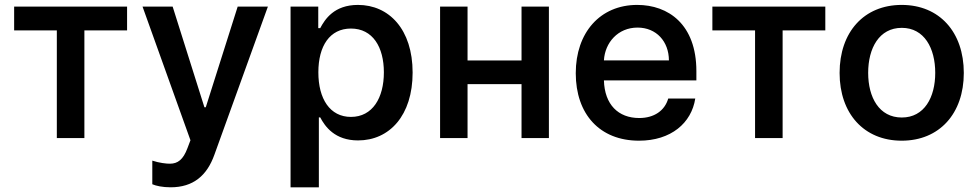

<svg xmlns="http://www.w3.org/2000/svg" viewBox="-20 -573 4066 797"><path d="M38.7 -446.7H215.9V0H330.3V-446.7H507.5V-545.5H38.7Z M688.2 204.5C782.3 204.5 839.1 155.9 870 69.2L1092 -545.5H966.6L834.2 -127.8H828.5L696.7 -545.5H571.7L770.6 9.2L758.2 41.9C740.4 89.8 717.7 106.2 686.1 106.5C671.9 106.9 640.6 103.3 612.2 93.8V191.8C627.5 198.5 654.8 204.5 688.2 204.5Z M1186.1 204.5H1303.6V-85.6H1309.3C1329.2 -47.9 1369.7 9.9 1466.3 9.9C1596.9 9.9 1692.8 -93.8 1692.8 -271.7C1692.8 -451.3 1594.8 -552.6 1465.9 -552.6C1366.8 -552.6 1328.8 -492.9 1309.3 -456.3H1301.1V-545.5H1186.1ZM1301.5 -272.7C1301.5 -382.5 1349.1 -454.5 1436.8 -454.5C1527.3 -454.5 1573.5 -377.5 1573.5 -272.7C1573.5 -166.9 1526.6 -87.7 1436.8 -87.7C1349.8 -87.7 1301.5 -162.3 1301.5 -272.7Z M1920.8 -545.5H1806.8V0H1920.8V-223.7H2144.9V0H2258.5V-545.5H2144.9V-322.1H1920.8Z M2632.5 11C2765.6 11 2850.5 -62.5 2866.1 -164.1H2753.9C2739.3 -113.3 2695 -83.1 2633.5 -83.1C2546.5 -83.1 2489.7 -138.8 2486.9 -239.3H2870.7V-277.7C2870.7 -471.9 2754.3 -552.6 2625 -552.6C2470.9 -552.6 2370 -437.5 2370 -269.2C2370 -99.1 2469.5 11 2632.5 11ZM2486.9 -322.4C2491.1 -396 2545.1 -458.5 2626.4 -458.5C2704.5 -458.5 2756.4 -400.9 2756.7 -322.4Z M2937.1 -446.7H3114.3V0H3228.7V-446.7H3405.9V-545.5H2937.1Z M3723 11C3879.6 11 3980.8 -101.6 3980.8 -270.2C3980.8 -440 3879.6 -552.6 3723 -552.6C3566.4 -552.6 3465.2 -440 3465.2 -270.2C3465.2 -101.6 3566.4 11 3723 11ZM3583.8 -270.6C3583.8 -372.9 3629.3 -457.4 3723.4 -457.4C3816.8 -457.4 3862.2 -372.9 3862.2 -270.6C3862.2 -168.7 3816.8 -85.2 3723.4 -85.2C3629.3 -85.2 3583.8 -168.7 3583.8 -270.6Z"/></svg>

Font: Magic Ui Pro Semi Bold
Style: Regular
Weight: 600
Designer: Stefan Endress, Andreas Faust
Version: Version 1.000;FEAKit 1.0